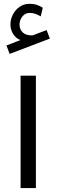

<svg xmlns="http://www.w3.org/2000/svg" viewBox="-20 -962 289 982"><path d="M85.3 0H163.6V-575H85.3ZM29.4 -686.3 235.2 -764.7 218.4 -808.1 147.2 -781.2Q113.8 -779.7 96.7 -795.7Q79.5 -811.8 80 -837.3Q80 -858.7 94.2 -877.3Q108.5 -895.9 131.6 -895.9Q146.1 -896.1 158 -892.1Q170 -888.1 183.7 -880.9Q184.8 -880.3 186 -879.5Q187.4 -878.8 188.3 -878.3L198.9 -922.5Q183.7 -931.9 167.9 -937.2Q152.1 -942.5 131.6 -942.5Q102.9 -942.5 80.6 -927.2Q58.3 -911.9 45.9 -887.6Q33.4 -863.4 33.4 -837.3Q33.4 -810.2 47.3 -788.1Q61.3 -766.1 84.4 -757L13.1 -729.5Z"/></svg>

Font: Arad-FD-VF Thin
Style: Regular
Weight: 100
Designer: Mohammad Darvishi
Version: Version 1.010;September 21, 2024;FontCreator 15.0.0.2992 64-